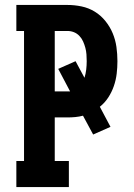

<svg xmlns="http://www.w3.org/2000/svg" viewBox="-20 -755 540 775"><path d="M46 0V-105H77V-630H46V-735H252Q281 -735 309.5 -729Q338 -723 362.5 -708Q387 -693 405.5 -670Q424 -647 435 -620.5Q446 -594 450 -565.5Q454 -537 454 -508Q454 -483 451 -457.5Q448 -432 439.5 -407.5Q431 -383 417 -361.5Q403 -340 383 -324L426 -243L356 -212L315 -288Q300 -284 284 -282.5Q268 -281 252 -281H201V-105H258V0ZM252 -386Q255 -386 257.5 -386Q260 -386 263 -386L215 -477L285 -508L321 -441Q326 -457 328 -474Q330 -491 330 -508Q330 -522 329 -535.5Q328 -549 324.5 -562Q321 -575 315.5 -587.5Q310 -600 300.5 -610Q291 -620 278.5 -625Q266 -630 252 -630H201V-386Z"/></svg>

Font: Iosevka Slab Extrabold
Style: Regular
Weight: 800
Monospace: yes
Designer: Belleve Invis
Foundry: Belleve Invis
Version: Version 11.1.1; ttfautohint (v1.8.3)